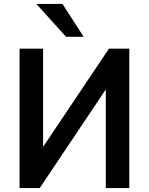

<svg xmlns="http://www.w3.org/2000/svg" viewBox="-20 -951 753 971"><path d="M79 0V-705H198V-177H177L531 -705H634V0H515V-530H536L181 0ZM314 -765 164 -931H296L403 -765Z"/></svg>

Font: Nunito Sans 10pt SemiCondensed
Style: Bold
Weight: 700
Width: 4
Designer: Vernon Adams
Foundry: Vernon Adams
Version: Version 3.101;gftools[0.9.27]